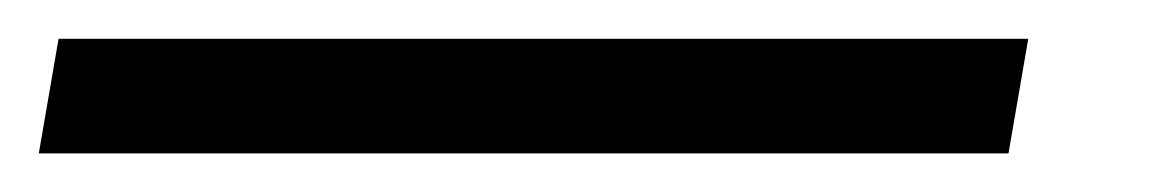

<svg xmlns="http://www.w3.org/2000/svg" viewBox="-82 0 602 99"><path d="M448.2 20 438 79.1H-62L-51.8 20Z"/></svg>

Font: Stilu Light
Style: Italic
Weight: 300
Italic angle: -10°
Designer: Genilson Lima Santos
Foundry: Genilson Lima Santos
Version: Version 1.200;PS 001.200;hotconv 1.0.88;makeotf.lib2.5.64775